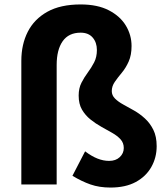

<svg xmlns="http://www.w3.org/2000/svg" viewBox="-20 -830 756 864"><path d="M477 14Q427 14 387 0Q347 -14 306 -39L363 -149Q392 -127 418.5 -116.5Q445 -106 471 -106Q501 -106 519 -123Q537 -140 537 -164Q537 -187 522.5 -203Q508 -219 485 -232Q462 -245 436 -259.5Q410 -274 387 -292.5Q364 -311 349 -336.5Q334 -362 334 -400Q334 -433 346.5 -457.5Q359 -482 375 -503.5Q391 -525 403.5 -549Q416 -573 416 -605Q416 -639 397 -661Q378 -683 343 -683Q289 -683 262 -644.5Q235 -606 235 -538V0H76V-556Q76 -630 105 -687Q134 -744 193 -777Q252 -810 343 -810Q419 -810 470 -783.5Q521 -757 546.5 -714.5Q572 -672 572 -623Q572 -582 559 -553Q546 -524 528 -502.5Q510 -481 496.5 -461.5Q483 -442 483 -420Q483 -401 497.5 -386.5Q512 -372 535 -359.5Q558 -347 583.5 -332.5Q609 -318 632 -297Q655 -276 670 -246Q685 -216 685 -172Q685 -121 661 -78.5Q637 -36 591 -11Q545 14 477 14Z"/></svg>

Font: Noto Sans KR Thin ExtraBold
Style: Regular
Weight: 800
Version: Version 2.004-H2;hotconv 1.0.118;makeotfexe 2.5.65603